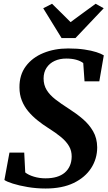

<svg xmlns="http://www.w3.org/2000/svg" viewBox="-20 -1016 587 1046"><path d="M228.5 11Q178 11 130.8 3Q83.5 -5 49.8 -15.8Q16 -26.5 4 -35.5L31.5 -184.5H112L117.5 -76.5Q135 -62.5 164.8 -53.5Q194.5 -44.5 227.5 -44.5Q262 -44.5 288.2 -52.2Q314.5 -60 332.5 -75.2Q350.5 -90.5 360.2 -112.2Q370 -134 370.5 -162Q371 -194 356.2 -219.5Q341.5 -245 313 -268.8Q284.5 -292.5 243 -318.5Q212 -338 183.8 -360.8Q155.5 -383.5 133.5 -410Q111.5 -436.5 98.8 -468.8Q86 -501 86 -540Q85.5 -608 120.8 -655.2Q156 -702.5 216.5 -727.2Q277 -752 351.5 -752Q402 -752 440.2 -746.2Q478.5 -740.5 504.8 -732Q531 -723.5 545.5 -714.5L521 -573H440.5L433.5 -672.5Q418.5 -684 395 -690.5Q371.5 -697 341 -697Q305.5 -697 277.8 -684.2Q250 -671.5 233.8 -647Q217.5 -622.5 217.5 -588.5Q217.5 -553.5 233.8 -526.5Q250 -499.5 281 -475.2Q312 -451 356 -423Q395.5 -398 430.5 -368.2Q465.5 -338.5 487.2 -300.8Q509 -263 509.5 -213.5Q509.5 -151.5 476.8 -100.5Q444 -49.5 381.5 -19.2Q319 11 228.5 11ZM315.5 -808.5 215.5 -971 263.5 -995.5Q289 -970.5 314.2 -945.5Q339.5 -920.5 364.5 -895.5Q398 -920.5 432.5 -945.5Q467 -970.5 501 -995.5L545 -971L391 -808.5Z"/></svg>

Font: Merriweather 28pt
Style: Bold Italic
Weight: 700
Italic angle: -7.8°
Version: Version 2.101